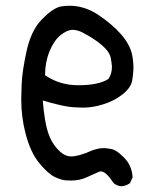

<svg xmlns="http://www.w3.org/2000/svg" viewBox="-20 -628 540 669"><path d="M403 21Q388 20 376 10Q349 -31 331 -31Q328 -31 317 -26Q306 -21 281.5 -10Q257 1 230 1Q227 1 211 0.5Q195 0 171.5 -11Q148 -22 117 -59.5Q86 -97 69 -163Q54 -220 54 -283Q54 -293 55.5 -335.5Q57 -378 72.5 -449.5Q88 -521 125 -559.5Q162 -598 190 -605Q205 -608 222 -608Q273 -608 320 -578Q424 -508 440 -439Q445 -414 445 -391Q445 -376 441 -349.5Q437 -323 407.5 -299.5Q378 -276 338 -264Q303 -253 269 -253Q264 -253 241.5 -254Q219 -255 188.5 -262Q158 -269 129 -278Q135 -204 147.5 -166Q160 -128 185 -104Q205 -83 228 -83Q254 -83 299 -103Q322 -112 343 -112Q351 -112 369 -108.5Q387 -105 413.5 -77.5Q440 -50 442 -10L433 10Q419 20 403 21ZM252 -331Q324 -331 358 -353Q370 -371 370 -395Q370 -403 366 -425.5Q362 -448 334 -471.5Q306 -495 267 -515Q249 -524 233 -524Q214 -524 191 -505.5Q168 -487 152.5 -449Q137 -411 137 -366Q188 -331 252 -331Z"/></svg>

Font: Xiaolai SC
Style: Regular
Weight: 400
Designer: Nozomi Seto 瀬戸のぞみ
Version: Version 3.11;December 4, 2020;FontCreator 13.0.0.2613 64-bit